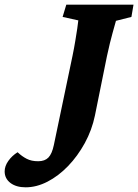

<svg xmlns="http://www.w3.org/2000/svg" viewBox="-174 -593 585 812"><path d="M227.5 -104.5Q214.8 -43 184.6 12.2Q154.3 67.4 113.8 109.4Q73.2 151.4 26.9 175.3Q-19.5 199.2 -65.4 199.2Q-105.5 199.2 -129.9 180.7Q-154.3 162.1 -154.3 131.8Q-154.3 109.4 -138.7 87.4Q-123 65.4 -99.6 50.8Q-81.1 68.4 -61 78.6Q-41 88.9 -12.7 88.9Q15.6 88.9 30.8 73.2Q45.9 57.6 53.7 20.5L132.8 -357.4Q139.6 -390.6 144.5 -420.4Q149.4 -450.2 152.8 -472.7Q156.2 -495.1 157.2 -506.8L90.8 -521.5L106.4 -573.2H390.6L381.8 -521.5L316.4 -504.9Q312.5 -491.2 301.8 -452.6Q291 -414.1 278.3 -355.5Z"/></svg>

Font: Crimson Pro ExtraBold
Style: Italic
Weight: 800
Italic angle: -12°
Designer: Jacques Le Bailly
Foundry: Baron von Fonthausen
Version: Version 1.003